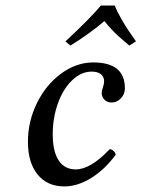

<svg xmlns="http://www.w3.org/2000/svg" viewBox="-20 -665 512 695"><path d="M398.9 -105Q358.9 -50.8 309.8 -20.5Q260.7 9.8 212.9 9.8Q151.4 9.8 116.2 -33.2Q81.1 -76.2 81.1 -151.9Q81.1 -225.6 113.8 -292Q146.5 -358.4 201.4 -398.7Q256.3 -439 317.9 -439Q432.1 -439 432.1 -345.2Q432.1 -324.2 417.7 -309.1Q403.3 -293.9 383.8 -293.9Q368.2 -293.9 358.2 -304Q348.1 -314 348.1 -329.1Q348.1 -336.4 352.5 -348.9Q356.9 -361.3 356.9 -370.1Q356.9 -387.2 345 -396.5Q333 -405.8 312 -405.8Q273.9 -405.8 241.2 -374.5Q208.5 -343.3 189.7 -291Q170.9 -238.8 170.9 -179.2Q170.9 -116.7 192.4 -84.2Q213.9 -51.8 253.9 -51.8Q308.1 -51.8 377 -125Q383.8 -125 390.4 -119.1Q397 -113.3 398.9 -105ZM395 -645Q404.3 -622.6 418.7 -597.4Q433.1 -572.3 443.1 -557.4Q453.1 -542.5 472.2 -515.1L448.2 -500Q426.3 -518.6 414.8 -528.6Q403.3 -538.6 387.2 -555.2Q371.1 -571.8 357.9 -588.9Q308.6 -545.9 234.9 -500L216.8 -515.1Q307.1 -599.1 345.2 -645Z"/></svg>

Font: Common Serif News
Style: Italic
Weight: 450
Italic angle: -12°
Designer: Philipp H. Poll, Khaled Hosny
Foundry: Stefan Peev, Context Ltd.
Version: Version 1.026